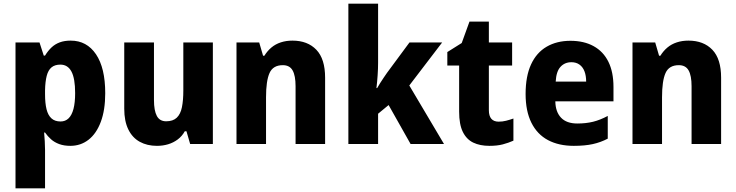

<svg xmlns="http://www.w3.org/2000/svg" viewBox="-20 -780 3988 1040"><path d="M363 -560Q450 -560 500 -486Q550 -412 550 -275Q550 -184 526 -120Q502 -56 459.5 -23Q417 10 361 10Q327 10 301 0.5Q275 -9 256.5 -25.5Q238 -42 224 -62H219Q221 -38 222.5 -14.5Q224 9 224 32V240H64V-550H194L217 -479H224Q240 -505 259 -523Q278 -541 303.5 -550.5Q329 -560 363 -560ZM307 -430Q277 -430 259 -415Q241 -400 233 -369Q225 -338 224 -291V-270Q224 -221 232 -188.5Q240 -156 258.5 -139Q277 -122 308 -122Q334 -122 351.5 -139Q369 -156 378 -190Q387 -224 387 -276Q387 -355 367 -392.5Q347 -430 307 -430Z M1133 -550V0H1010L990 -69H981Q966 -42 942.5 -24.5Q919 -7 890.5 1.5Q862 10 830 10Q777 10 737 -12Q697 -34 675 -79Q653 -124 653 -191V-550H814V-238Q814 -181 829.5 -152Q845 -123 880 -123Q917 -123 937.5 -142.5Q958 -162 965.5 -199.5Q973 -237 973 -290V-550Z M1564 -560Q1646 -560 1693.5 -510.5Q1741 -461 1741 -359V0H1581V-313Q1581 -370 1565 -398.5Q1549 -427 1512 -427Q1459 -427 1440 -384.5Q1421 -342 1421 -253V0H1261V-550H1384L1405 -478H1412Q1428 -504 1450 -522.5Q1472 -541 1501 -550.5Q1530 -560 1564 -560Z M2028 -441Q2028 -409 2025.5 -372Q2023 -335 2019 -303H2023Q2030 -316 2039.5 -330.5Q2049 -345 2058.5 -359.5Q2068 -374 2076 -385L2198 -550H2375L2197 -317L2385 0H2204L2085 -211L2028 -164V0H1867V-760H2028Z M2681 -121Q2702 -121 2721.5 -126Q2741 -131 2761 -138V-18Q2734 -6 2703.5 2Q2673 10 2631 10Q2580 10 2543.5 -7.5Q2507 -25 2487 -65.5Q2467 -106 2467 -175V-425H2403V-498L2481 -547L2523 -663H2628V-550H2754V-425H2628V-183Q2628 -152 2641.5 -136.5Q2655 -121 2681 -121Z M3070 -559Q3143 -559 3195.5 -530Q3248 -501 3275.5 -445.5Q3303 -390 3303 -309V-231H2988Q2989 -174 3019 -142.5Q3049 -111 3107 -111Q3154 -111 3192.5 -120.5Q3231 -130 3272 -152V-29Q3234 -9 3191 0.5Q3148 10 3088 10Q3007 10 2948.5 -21Q2890 -52 2858.5 -115Q2827 -178 2827 -271Q2827 -367 2856.5 -431Q2886 -495 2941 -527Q2996 -559 3070 -559ZM3075 -443Q3039 -443 3016 -418Q2993 -393 2990 -338H3155Q3155 -370 3146 -393.5Q3137 -417 3119 -430Q3101 -443 3075 -443Z M3709 -560Q3791 -560 3838.5 -510.5Q3886 -461 3886 -359V0H3726V-313Q3726 -370 3710 -398.5Q3694 -427 3657 -427Q3604 -427 3585 -384.5Q3566 -342 3566 -253V0H3406V-550H3529L3550 -478H3557Q3573 -504 3595 -522.5Q3617 -541 3646 -550.5Q3675 -560 3709 -560Z"/></svg>

Font: Noto Sans Khmer SemiCondensed ExtraBold
Style: Regular
Weight: 800
Width: 4
Designer: Danh Hong and the Monotype Design Team
Foundry: Monotype Imaging Inc.
Version: Version 2.004